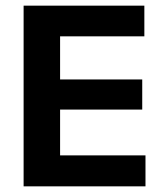

<svg xmlns="http://www.w3.org/2000/svg" viewBox="-20 -659 578 679"><path d="M63.5 0V-639H192.5V0ZM102 0V-109.5H494.5V0ZM138.5 -271.5V-378H483V-271.5ZM101.5 -530.5V-639H490.5V-530.5Z"/></svg>

Font: Anek Latin Medium SemiBold
Style: Regular
Weight: 600
Version: Version 1.003